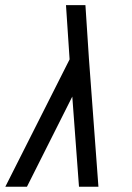

<svg xmlns="http://www.w3.org/2000/svg" viewBox="-29 -708 499 728"><path d="M-8.8 0 234.9 -482.9 221.2 -688.5H294.9L308.1 -486.8L344.2 0H270.5L245.1 -341.8L73.2 0Z"/></svg>

Font: Anka/Coder Narrow
Style: Italic
Weight: 400
Width: 3
Italic angle: -12°
Monospace: yes
Version: Version 001.100